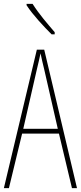

<svg xmlns="http://www.w3.org/2000/svg" viewBox="-20 -970 417 990"><path d="M148 -950H117V-943C150 -892 208 -831 246 -793H262V-804C223 -850 183 -895 148 -950ZM351 0H377L208 -714H170L0 0H26L94 -281H284ZM208 -612 278 -306H100L170 -612C178 -646 183 -666 189 -695C195 -666 200 -645 208 -612Z"/></svg>

Font: Noto Sans Arabic ExtCond Thin
Style: Regular
Weight: 100
Width: 2
Designer: Monotype Design Team, Nadine Chahine, Nizar Qandah and Khaled Hosny
Foundry: Monotype Imaging Inc.
Version: Version 2.012